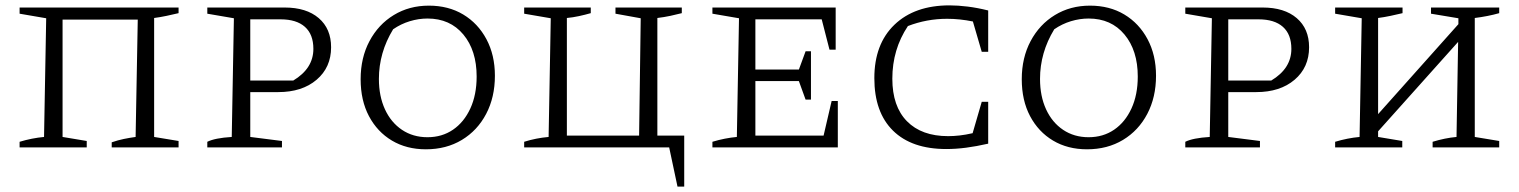

<svg xmlns="http://www.w3.org/2000/svg" viewBox="-20 -549 5658 715"><path d="M213 -476V-39L303 -24V0H53V-21Q76 -28 99 -32.5Q122 -37 144 -39L152 -481L53 -498V-521H645V-500Q624 -495 600.5 -490Q577 -485 554 -482V-39L645 -24V0H396V-19Q419 -27 441 -31.5Q463 -36 485 -39L493 -476Z M1040 -521Q1121 -521 1167 -481.5Q1213 -442 1213 -373Q1213 -298 1159 -252Q1105 -206 1016 -206H912V-39L1030 -24V0H752V-21Q766 -28 788.5 -32.5Q811 -37 843 -39L851 -481L752 -498V-521ZM1025 -477H912V-249H1072Q1147 -294 1147 -367Q1147 -421 1115.5 -449Q1084 -477 1025 -477Z M1566 7Q1494 7 1439.5 -25.5Q1385 -58 1354 -116.5Q1323 -175 1323 -254Q1323 -334 1356 -396Q1389 -458 1446.5 -493Q1504 -528 1577 -528Q1650 -528 1705 -495Q1760 -462 1791.5 -403Q1823 -344 1823 -267Q1823 -187 1790.5 -125Q1758 -63 1700 -28Q1642 7 1566 7ZM1572 -38Q1626 -38 1667 -66Q1708 -94 1731.5 -145Q1755 -196 1755 -264Q1755 -361 1705.5 -420.5Q1656 -480 1572 -480Q1539 -480 1506 -470Q1473 -460 1444 -440Q1391 -353 1391 -255Q1391 -191 1413.5 -142Q1436 -93 1477 -65.5Q1518 -38 1572 -38Z M2428 -44H2528V146H2503L2472 0H1932V-21Q1954 -28 1977 -32.5Q2000 -37 2023 -39L2031 -481L1932 -498V-521H2180V-500Q2159 -494 2136 -489Q2113 -484 2091 -482V-44H2360L2366 -481L2272 -498V-521H2519V-500Q2500 -495 2476.5 -490Q2453 -485 2428 -482Z M3077 -173H3100V0H2633V-21Q2656 -28 2679 -32.5Q2702 -37 2724 -39L2732 -481L2633 -498V-521H3092V-364H3069L3040 -477H2793V-290H2955L2980 -358H3000V-178H2980L2955 -247H2793V-44H3047Z M3504 6Q3375 6 3305.5 -62.5Q3236 -131 3236 -258Q3236 -385 3311 -457Q3386 -529 3516 -529Q3547 -529 3583.5 -524.5Q3620 -520 3660 -510V-356H3636L3603 -469Q3554 -479 3507 -479Q3431 -479 3361 -452Q3303 -365 3303 -256Q3303 -153 3357.5 -97.5Q3412 -42 3511 -42Q3531 -42 3553.5 -44.5Q3576 -47 3602 -53L3636 -170H3660V-14Q3616 -4 3578 1Q3540 6 3504 6Z M4028 7Q3956 7 3901.5 -25.5Q3847 -58 3816 -116.5Q3785 -175 3785 -254Q3785 -334 3818 -396Q3851 -458 3908.5 -493Q3966 -528 4039 -528Q4112 -528 4167 -495Q4222 -462 4253.5 -403Q4285 -344 4285 -267Q4285 -187 4252.5 -125Q4220 -63 4162 -28Q4104 7 4028 7ZM4034 -38Q4088 -38 4129 -66Q4170 -94 4193.5 -145Q4217 -196 4217 -264Q4217 -361 4167.5 -420.5Q4118 -480 4034 -480Q4001 -480 3968 -470Q3935 -460 3906 -440Q3853 -353 3853 -255Q3853 -191 3875.5 -142Q3898 -93 3939 -65.5Q3980 -38 4034 -38Z M4682 -521Q4763 -521 4809 -481.5Q4855 -442 4855 -373Q4855 -298 4801 -252Q4747 -206 4658 -206H4554V-39L4672 -24V0H4394V-21Q4408 -28 4430.5 -32.5Q4453 -37 4485 -39L4493 -481L4394 -498V-521ZM4667 -477H4554V-249H4714Q4789 -294 4789 -367Q4789 -421 4757.5 -449Q4726 -477 4667 -477Z M4952 0V-21Q4975 -28 4998 -32.5Q5021 -37 5043 -39L5051 -481L4952 -498V-521H5203V-500Q5182 -495 5158.5 -490Q5135 -485 5112 -482V-124L5411 -459V-481L5309 -498V-521H5563V-500Q5542 -494 5519 -489.5Q5496 -485 5472 -482V-39L5563 -24V0H5315V-21Q5338 -28 5360 -32.5Q5382 -37 5404 -39L5410 -393L5112 -60V-39L5202 -24V0Z"/></svg>

Font: Piazzolla SC Light
Style: Regular
Weight: 300
Designer: Juan Pablo del Peral
Foundry: Huerta Tipografica
Version: Version 1.330